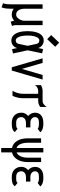

<svg xmlns="http://www.w3.org/2000/svg" viewBox="1074 -1889 1003 3191"><g transform="rotate(90 1575.5 -293.5)"><path d="M324.7 -29.3Q280.8 12.2 229.5 12.2H220.7Q167 12.2 125.5 -20V12.2Q125.5 68.8 121.6 102.8Q117.7 136.7 103.5 181.2L34.2 158.7Q45.9 122.6 49.1 94Q52.2 65.4 52.2 12.2V-500H125.5V-193.8Q125.5 -138.7 150.1 -99.9Q174.8 -61 220.7 -61H229.5Q253.4 -61 276.1 -83.7Q298.8 -106.4 311.8 -137.2Q324.7 -168 324.7 -193.8V-500H397.9V-48.3Q397.9 -39.1 399.2 -31.7Q400.4 -24.4 401.6 -20.3Q402.8 -16.1 406 -7.3Q409.2 1.5 411.1 8.3L340.8 30.8Q338.9 24.4 335.7 14.9Q332.5 5.4 330.8 0Q329.1 -5.4 327.1 -13.2Q325.2 -21 324.7 -29.3Z M631.3 -576.7 563 -642.6 689 -775.4 757.3 -709.5ZM815.9 -252 868.2 -7.8 796.9 7.8 778.8 -77.1Q766.1 -32.2 732.7 -6.3Q699.2 19.5 650.9 19.5Q616.7 19.5 589.8 3.2Q563 -13.2 545.9 -39.6Q528.8 -65.9 517.6 -101.8Q506.3 -137.7 502 -174.3Q497.6 -210.9 497.6 -250.5Q497.6 -290 502 -326.4Q506.3 -362.8 517.6 -398.7Q528.8 -434.6 545.9 -460.7Q563 -486.8 589.8 -502.9Q616.7 -519 650.9 -519Q698.2 -519 731.7 -493.9Q765.1 -468.8 778.3 -426.3L795.4 -507.8L866.7 -492.2ZM741.2 -252 709.5 -398.4Q698.7 -445.8 650.9 -445.8Q614.7 -445.8 592.8 -392.1Q570.8 -338.4 570.8 -250.5Q570.8 -161.6 592.8 -107.7Q614.7 -53.7 650.9 -53.7Q698.7 -53.7 709 -101.1Z M1098.1 12.2 949.2 -500H1025.4L1125.5 -155.8L1225.6 -500H1302.2L1152.8 12.2Z M1394.5 -472.2Q1439.5 -500 1493.2 -500H1658.2Q1689 -500 1715.8 -521.5Q1742.7 -543 1756.8 -569.3V-460.4Q1710.9 -426.8 1658.2 -426.8H1612.3V-174.8Q1612.3 -85.4 1572.3 0H1488.3Q1509.8 -32.7 1524.4 -79.3Q1539.1 -126 1539.1 -174.8V-426.8H1493.2Q1460.4 -426.8 1434.8 -411.1Q1409.2 -395.5 1394.5 -373Z M2118.7 -418Q2100.6 -439 2040 -439H2021.5Q1967.8 -439 1947 -421.4Q1926.3 -403.8 1926.3 -373Q1926.3 -343.3 1950.7 -320.1Q1975.1 -296.9 2023.4 -296.9H2097.7V-223.6H2023.4Q1997.6 -223.6 1977.5 -215.8Q1957.5 -208 1947 -196.3Q1936.5 -184.6 1931.4 -173.8Q1926.3 -163.1 1926.3 -154.8V-146.5Q1926.3 -108.9 1948.2 -85Q1970.2 -61 2021.5 -61H2040Q2076.2 -61 2092.5 -65.7Q2108.9 -70.3 2119.6 -83.5L2176.3 -37.6Q2153.3 -9.8 2122.1 1.2Q2090.8 12.2 2040 12.2H2021.5Q1943.4 12.2 1898.2 -31.7Q1853 -75.7 1853 -146.5V-154.8Q1853 -182.6 1867.4 -210.9Q1881.8 -239.3 1908.2 -259.8Q1881.3 -281.2 1867.2 -311.3Q1853 -341.3 1853 -373Q1853 -438.5 1896.7 -475.3Q1940.4 -512.2 2021.5 -512.2H2040Q2068.8 -512.2 2092.8 -507.6Q2116.7 -502.9 2129.4 -498Q2142.1 -493.2 2154.8 -483.4Q2167.5 -473.6 2169.7 -471.2Q2171.9 -468.8 2178.2 -460.9Z M2439.5 -512.2H2512.7V-67.9Q2553.2 -84 2576.7 -132.8Q2600.1 -181.6 2600.1 -250.5V-475.1H2673.3V-250.5Q2673.3 -148.4 2629.6 -77.6Q2585.9 -6.8 2512.7 8.3V188H2439.5V8.8Q2365.7 -5.4 2322.3 -74.7Q2278.8 -144 2278.8 -250.5V-475.1H2352.1V-250.5Q2352.1 -223.1 2356.2 -196.5Q2360.4 -169.9 2369.6 -143.1Q2378.9 -116.2 2397 -95.7Q2415 -75.2 2439.5 -66.9Z M3019 -418Q3001 -439 2940.4 -439H2921.9Q2868.2 -439 2847.4 -421.4Q2826.7 -403.8 2826.7 -373Q2826.7 -343.3 2851.1 -320.1Q2875.5 -296.9 2923.8 -296.9H2998V-223.6H2923.8Q2897.9 -223.6 2877.9 -215.8Q2857.9 -208 2847.4 -196.3Q2836.9 -184.6 2831.8 -173.8Q2826.7 -163.1 2826.7 -154.8V-146.5Q2826.7 -108.9 2848.6 -85Q2870.6 -61 2921.9 -61H2940.4Q2976.6 -61 2992.9 -65.7Q3009.3 -70.3 3020 -83.5L3076.7 -37.6Q3053.7 -9.8 3022.5 1.2Q2991.2 12.2 2940.4 12.2H2921.9Q2843.8 12.2 2798.6 -31.7Q2753.4 -75.7 2753.4 -146.5V-154.8Q2753.4 -182.6 2767.8 -210.9Q2782.2 -239.3 2808.6 -259.8Q2781.7 -281.2 2767.6 -311.3Q2753.4 -341.3 2753.4 -373Q2753.4 -438.5 2797.1 -475.3Q2840.8 -512.2 2921.9 -512.2H2940.4Q2969.2 -512.2 2993.2 -507.6Q3017.1 -502.9 3029.8 -498Q3042.5 -493.2 3055.2 -483.4Q3067.9 -473.6 3070.1 -471.2Q3072.3 -468.8 3078.6 -460.9Z"/></g></svg>

Font: Anka/Coder Narrow
Style: Regular
Weight: 400
Width: 3
Monospace: yes
Version: Version 001.100